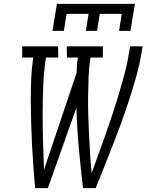

<svg xmlns="http://www.w3.org/2000/svg" viewBox="-20 -975 790 995"><path d="M252 -815 275 -955H679L656 -815H597L611 -903H497L483 -815H425L439 -903H325L311 -815ZM162 0Q157 -56 153 -111.5Q149 -167 146 -223.5Q143 -280 141.5 -336Q140 -392 139.5 -449Q139 -506 141.5 -563Q144 -620 152 -677H95V-735H281L282 -677H218Q207 -603 204 -530Q201 -457 201 -384.5Q201 -312 203 -239.5Q205 -167 208 -95L377 -598Q378 -618 379 -637.5Q380 -657 384 -677H327L326 -735H513V-677H449Q441 -626 439 -575.5Q437 -525 436.5 -475Q436 -425 437.5 -375.5Q439 -326 441.5 -276Q444 -226 447 -176.5Q450 -127 455 -78Q473 -129 492 -180.5Q511 -232 529 -283.5Q547 -335 564 -386.5Q581 -438 596.5 -490Q612 -542 626 -594Q640 -646 648 -698L654 -735H719L713 -698Q703 -639 686.5 -580Q670 -521 651 -462.5Q632 -404 611 -346Q590 -288 567.5 -230.5Q545 -173 522 -115Q499 -57 476 0H410Q398 -103 388.5 -207Q379 -311 376 -417L228 0Z"/></svg>

Font: Iosevka Etoile Light
Style: Italic
Weight: 300
Italic angle: -9°
Designer: Belleve Invis
Foundry: Belleve Invis
Version: Version 22.1.2; ttfautohint (v1.8.4)